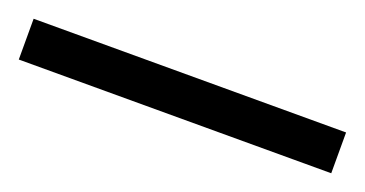

<svg xmlns="http://www.w3.org/2000/svg" viewBox="-22 -18 496 261"><g transform="rotate(20 226.0 112.5)"><path d="M0 83H452V142H0Z"/></g></svg>

Font: Noto Serif Sinhala SemiCondensed SemiBold
Style: Regular
Weight: 600
Width: 4
Designer: Jelle Bosma - Monotype Design Team
Foundry: Monotype Imaging Inc.
Version: Version 2.007; ttfautohint (v1.8.4.7-5d5b)